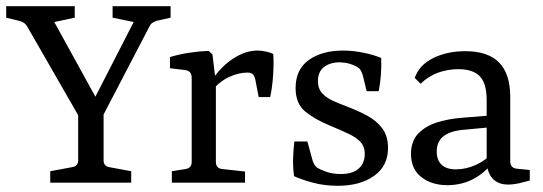

<svg xmlns="http://www.w3.org/2000/svg" viewBox="-22 -589 1749 619"><path d="M243 -195 66 -503Q59 -516 43 -521L-2 -532V-569H219V-532L153 -518L300 -251H272L409 -518L341 -532V-569H528V-532L483 -522Q475 -519 469.5 -515.5Q464 -512 460 -504L299 -195ZM140 0V-37L210 -50Q230 -53 230 -72V-228H312V-72Q312 -53 331 -50L401 -37V0Z M656 -321Q669 -345 692.5 -369.5Q716 -394 746.5 -410Q777 -426 809 -426Q820 -426 834.5 -423Q849 -420 859 -415Q861 -385 858.5 -346.5Q856 -308 849 -276H812L801 -333Q798 -345 792.5 -350Q787 -355 776 -355Q747 -355 716 -340.5Q685 -326 660 -295ZM674 -322V-67Q674 -46 695 -44L768 -36V0H532V-37L576 -44Q596 -47 596 -67V-338Q596 -360 576 -363L526 -369V-405Q555 -414 588.5 -419Q622 -424 651 -425L663 -413Z M926 -21Q922 -51 923 -79.5Q924 -108 927 -133H969L984 -78Q989 -56 1001 -48Q1011 -42 1030.5 -35Q1050 -28 1077 -28Q1115 -28 1134.5 -45.5Q1154 -63 1154 -93Q1154 -116 1141 -130.5Q1128 -145 1103 -157Q1078 -169 1042 -184Q993 -204 962 -229.5Q931 -255 931 -305Q931 -365 973.5 -395.5Q1016 -426 1084 -426Q1116 -426 1150 -419Q1184 -412 1207 -402Q1208 -375 1206 -348Q1204 -321 1199 -295H1160L1148 -345Q1145 -355 1141 -362Q1137 -369 1128 -374Q1119 -379 1106.5 -383Q1094 -387 1077 -388Q1045 -389 1024 -374Q1003 -359 1003 -327Q1003 -303 1017 -288Q1031 -273 1052.5 -263.5Q1074 -254 1098 -245Q1132 -232 1162 -216Q1192 -200 1210.5 -175Q1229 -150 1229 -112Q1229 -54 1184 -22Q1139 10 1067 10Q1024 10 987 0Q950 -10 926 -21Z M1420 8Q1370 8 1336.5 -18Q1303 -44 1303 -93Q1303 -135 1327.5 -159.5Q1352 -184 1389 -195Q1426 -206 1464 -209L1562 -217V-179L1477 -171Q1433 -168 1409.5 -151Q1386 -134 1386 -100Q1386 -73 1401.5 -58Q1417 -43 1448 -43Q1481 -43 1513.5 -58Q1546 -73 1563 -95L1572 -76Q1551 -39 1510.5 -15.5Q1470 8 1420 8ZM1315 -338Q1330 -380 1375 -402Q1420 -424 1478 -424Q1551 -424 1587 -387.5Q1623 -351 1623 -276V-69Q1623 -47 1645 -45L1686 -41V-7Q1676 -4 1655 1Q1634 6 1616 6Q1586 6 1568.5 -11Q1551 -28 1547 -61V-265Q1547 -321 1524.5 -343.5Q1502 -366 1456 -366Q1422 -366 1391 -355Q1360 -344 1334 -319Z"/></svg>

Font: Yrsa
Style: Regular
Weight: 400
Designer: Anna Giedrys (Yrsa+Rasa design), David Brezina (Yrsa art-direction, Rasa art-direction, design)
Foundry: Rosetta Type Foundry
Version: Version 2.004